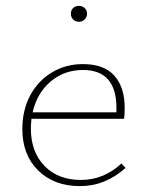

<svg xmlns="http://www.w3.org/2000/svg" viewBox="-20 -630 500 653"><path d="M221 -583Q221 -595 228.5 -602.5Q236 -610 248 -610Q260 -610 268 -602.5Q276 -595 276 -583Q276 -572 268 -564Q260 -556 248 -556Q236 -556 228.5 -564Q221 -572 221 -583ZM407 -59Q338 3 252 3Q164 3 110 -50Q56 -103 56 -191Q56 -256 83 -306Q110 -356 157 -384Q204 -412 262 -412Q334 -412 369 -372.5Q404 -333 404 -264Q404 -238 402 -226H87Q85 -204 85 -193Q85 -113 131.5 -65.5Q178 -18 255 -18Q333 -18 393 -74ZM91 -248H376V-263Q376 -392 262 -392Q199 -392 152.5 -353Q106 -314 91 -248Z"/></svg>

Font: Ysabeau Infant Extralight
Style: Regular
Weight: 200
Designer: Christian Thalmann (Catharsis Fonts)
Version: Version 0.003